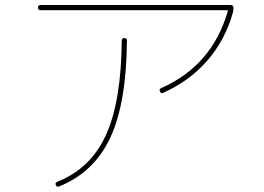

<svg xmlns="http://www.w3.org/2000/svg" viewBox="-20 -720 1040 757"><path d="M139.6 -679.7Q129.9 -679.7 129.9 -689.9Q129.9 -700.2 139.6 -700.2H889.6Q899.4 -700.2 900.4 -690.4Q900.4 -677.7 898.4 -670.9Q867.2 -560.5 796.4 -480Q725.6 -399.4 622.1 -353.5Q614.3 -350.6 610.4 -359.9Q606.4 -369.1 616.2 -373Q815.4 -460.9 877.9 -674.8Q879.9 -679.7 874 -679.7ZM460 -559.6Q460 -569.3 470.2 -569.8Q480.5 -570.3 480.5 -559.6Q478.5 -313.5 414.6 -176.8Q350.6 -40 211.9 15.6Q204.1 18.6 200.2 9.8Q196.3 1 205.1 -2.9Q337.9 -55.7 397.9 -188Q458 -320.3 460 -559.6Z"/></svg>

Font: Rounded-X Mgen+ 1m thin
Style: Regular
Weight: 100
Designer: [Source Han Sans]
Ryoko NISHIZUKA  (kana & ideographs); Paul D. Hunt (Latin, Greek & Cyrillic); Wenlong ZHANG  (bopomofo
Version: Version 1.059.20150602